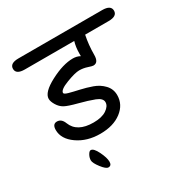

<svg xmlns="http://www.w3.org/2000/svg" viewBox="-171 -787 1003 1037"><g transform="rotate(-30 330.0 -268.5)"><path d="M84 -645H606Q660 -645 660 -610.5Q660 -576 606 -576H460Q448 -518 448 -457Q448 -409 416 -409H415Q408 -409 384.5 -417Q361 -425 335 -425Q309 -425 254 -404Q199 -383 199 -363Q199 -355 224.5 -348Q250 -341 286.5 -333Q323 -325 359.5 -312Q396 -299 421.5 -272Q447 -245 447 -207Q447 -148 396.5 -109.5Q346 -71 264 -71Q182 -71 123.5 -112Q65 -153 65 -209Q65 -246 93 -246Q121 -246 134 -212Q161 -142 263 -142Q315 -142 344 -161.5Q373 -181 373 -205.5Q373 -230 335.5 -244.5Q298 -259 242 -273.5Q186 -288 165 -299.5Q144 -311 130 -334Q116 -357 116 -374Q116 -414 196 -456Q276 -498 338 -498Q362 -498 382 -487V-503Q382 -543 392 -576H84Q30 -576 30 -610.5Q30 -645 84 -645ZM174 -21Q192 -21 211.5 19Q231 59 231 83.5Q231 108 211 108Q196 108 171.5 76Q147 44 147 27.5Q147 11 156 -5Q165 -21 174 -21Z"/></g></svg>

Font: Kalam
Style: Regular
Weight: 400
Designer: Lipi Raval (Devanagari and Latin), Jonny Pinhorn (Latin)
Foundry: Indian Type Foundry
Version: Version 2.001;PS 1.0;hotconv 1.0.79;makeotf.lib2.5.61930; tt